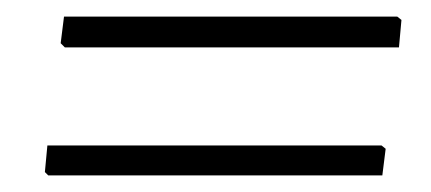

<svg xmlns="http://www.w3.org/2000/svg" viewBox="-20 -383 519 231"><path d="M458 -363 463 -359 460 -326H58L53 -331L57 -363ZM439 -208 444 -204 440 -172H38L34 -176L37 -208Z"/></svg>

Font: Alegreya Sans Light
Style: Italic
Weight: 300
Italic angle: -7°
Designer: Juan Pablo del Peral
Foundry: Huerta Tipografica
Version: Version 2.007